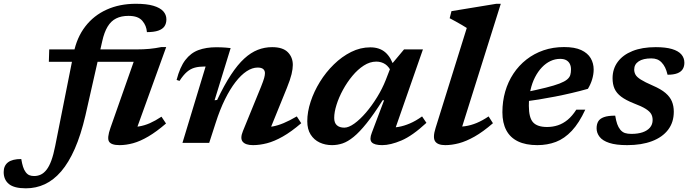

<svg xmlns="http://www.w3.org/2000/svg" viewBox="-194 -756 3652 1016"><path d="M64.5 -429 66.5 -494.5H526.5Q566 -494.5 597.2 -497.5Q628.5 -500.5 660 -507H685.5L517.5 -42L481.5 -84.5Q513 -82.5 541.5 -87Q570 -91.5 599 -104.2Q628 -117 660.5 -138.5L684.5 -102.5Q634 -59 591 -33.8Q548 -8.5 510.5 1.8Q473 12 439 12Q394.5 12 383 -6.8Q371.5 -25.5 390.5 -79.5L522 -453.5L556.5 -429ZM258 -145Q234 -42 201.8 31.2Q169.5 104.5 129.8 150.8Q90 197 43.2 218.8Q-3.5 240.5 -57 240.5Q-119 240.5 -146.8 217.8Q-174.5 195 -174.5 154.5Q-174.5 121 -151.8 103.2Q-129 85.5 -81.5 85.5Q-77.5 109.5 -72.2 126.2Q-67 143 -58 155Q-49 167 -38.2 171.2Q-27.5 175.5 -13.5 175.5Q5.5 175.5 22 167.8Q38.5 160 52.5 142Q66.5 124 77.8 93.2Q89 62.5 98 17L196 -475.5Q212.5 -558 257.5 -616.2Q302.5 -674.5 370.8 -705.2Q439 -736 525 -736Q582 -736 617.5 -725.5Q653 -715 669.8 -696.5Q686.5 -678 686.5 -653.5Q686.5 -632 676.5 -617Q666.5 -602 643.8 -594Q621 -586 583.5 -586Q582 -604 576.2 -618.2Q570.5 -632.5 559.5 -645.5Q548 -659 530 -665.5Q512 -672 485.5 -672Q448 -672 420.8 -658.5Q393.5 -645 375.5 -615.2Q357.5 -585.5 347 -538Z M756 -328 740.5 -333Q758 -401 786.8 -438.5Q815.5 -476 856.2 -491Q897 -506 950.5 -506Q964.5 -506 976.2 -505.5Q988 -505 999.8 -504.2Q1011.5 -503.5 1026.5 -501.5L941.5 -225.5L955 -227Q992.5 -306 1028 -360Q1063.5 -414 1098.5 -446Q1133.5 -478 1169.8 -492.2Q1206 -506.5 1246 -506.5Q1302.5 -506.5 1329 -479.8Q1355.5 -453 1355.5 -412.5Q1355.5 -392 1348.8 -363.5Q1342 -335 1324 -290.5L1223 -42L1195.5 -83.5Q1222 -82 1248.8 -86.8Q1275.5 -91.5 1306.8 -104.5Q1338 -117.5 1376.5 -140L1400 -104Q1347.5 -59 1302.5 -33.5Q1257.5 -8 1218.8 2Q1180 12 1145 12Q1105.5 12 1090.5 -5.8Q1075.5 -23.5 1091.5 -62.5L1187.5 -297.5Q1199.5 -327.5 1203.8 -343Q1208 -358.5 1208 -369Q1208 -382.5 1198.8 -390.5Q1189.5 -398.5 1169.5 -398.5Q1141 -398.5 1111.2 -379Q1081.5 -359.5 1052.2 -321.8Q1023 -284 996.2 -229.8Q969.5 -175.5 947.5 -106.5L913 0H771.5L894 -404Q893 -404 891.2 -404Q889.5 -404 888 -404Q859 -404 836.8 -398Q814.5 -392 795.2 -375.5Q776 -359 756 -328Z M1773.5 -53.5 1838.5 -225.5H1831Q1783.5 -150.5 1746 -103.8Q1708.5 -57 1677.5 -31.8Q1646.5 -6.5 1619 2.8Q1591.5 12 1563 12Q1527 12 1497.2 -2Q1467.5 -16 1449.8 -44Q1432 -72 1432 -114.5Q1432 -164 1449.8 -218Q1467.5 -272 1499 -323Q1530.5 -374 1572.8 -415.2Q1615 -456.5 1664 -481Q1713 -505.5 1765.5 -505.5Q1814.5 -505.5 1845.2 -478.8Q1876 -452 1892 -398L1880.5 -368.5Q1865.5 -402.5 1844.8 -416.2Q1824 -430 1797 -430Q1763.5 -430 1731.2 -409.2Q1699 -388.5 1670.8 -354.5Q1642.5 -320.5 1620.8 -280.5Q1599 -240.5 1586.8 -201.5Q1574.5 -162.5 1574.5 -132Q1574.5 -105.5 1588.8 -93Q1603 -80.5 1628 -80.5Q1651 -80.5 1681.2 -102.2Q1711.5 -124 1742.8 -160.5Q1774 -197 1801.5 -241.8Q1829 -286.5 1847 -332L1880.5 -418.5L1944 -494.5H2044L1884.5 -37.5L1857 -81.5Q1886 -79.5 1915 -84.5Q1944 -89.5 1975 -102.8Q2006 -116 2039.5 -140L2062.5 -106Q1988 -37 1930 -12.5Q1872 12 1828.5 12Q1787 12 1773.2 -3Q1759.5 -18 1773.5 -53.5Z M2276 -608Q2267 -614 2251.2 -623.2Q2235.5 -632.5 2217.8 -642.2Q2200 -652 2185.5 -659.5L2195 -697L2432.5 -736H2456L2237 -39.5L2206 -86.5Q2237.5 -84 2267.5 -88.2Q2297.5 -92.5 2328.2 -105.2Q2359 -118 2391.5 -140L2414.5 -104Q2362 -58.5 2317.2 -33.2Q2272.5 -8 2234.5 2Q2196.5 12 2162.5 12Q2122 12 2108.5 -8.2Q2095 -28.5 2111 -79Z M2770 -444.5Q2743.5 -444.5 2719 -433Q2694.5 -421.5 2673.8 -399.8Q2653 -378 2637.2 -347.5Q2621.5 -317 2613 -279Q2604.5 -241 2604.5 -196.5Q2604.5 -133 2627 -108.5Q2649.5 -84 2701 -84Q2731 -84 2758.2 -93Q2785.5 -102 2809.8 -122Q2834 -142 2855.5 -175.5H2903Q2870.5 -105 2831.8 -63.8Q2793 -22.5 2747.8 -5.2Q2702.5 12 2649.5 12Q2588 12 2546.8 -8Q2505.5 -28 2485 -67Q2464.5 -106 2464.5 -162Q2464.5 -220 2479.5 -271.8Q2494.5 -323.5 2523 -366.5Q2551.5 -409.5 2591.8 -441Q2632 -472.5 2682.2 -489.8Q2732.5 -507 2791 -507Q2847.5 -507 2881.8 -491Q2916 -475 2931.8 -448Q2947.5 -421 2947.5 -388Q2947.5 -363 2939.5 -336.2Q2931.5 -309.5 2917 -286Q2875 -274 2831.2 -263.8Q2787.5 -253.5 2743.8 -245Q2700 -236.5 2657 -229.5Q2614 -222.5 2574 -217.5L2577 -266Q2647.5 -280.5 2693.8 -292Q2740 -303.5 2767 -314Q2794 -324.5 2807 -335.5Q2820 -346.5 2823.8 -359.2Q2827.5 -372 2827.5 -389Q2827.5 -406 2821 -418.5Q2814.5 -431 2802 -437.8Q2789.5 -444.5 2770 -444.5Z M3061.5 -144Q3066 -117 3072 -99.8Q3078 -82.5 3088.5 -69.5Q3099.5 -56.5 3113.2 -52Q3127 -47.5 3147 -47.5Q3181.5 -47.5 3206.5 -56Q3231.5 -64.5 3245.5 -81Q3259.5 -97.5 3259.5 -121Q3259.5 -139 3251.8 -152.8Q3244 -166.5 3222.8 -180Q3201.5 -193.5 3159 -209.5Q3117.5 -226 3093 -244.5Q3068.5 -263 3058 -286.5Q3047.5 -310 3047.5 -342Q3047.5 -391.5 3074.8 -428.5Q3102 -465.5 3153 -486Q3204 -506.5 3276 -506.5Q3328.5 -506.5 3362 -496.5Q3395.5 -486.5 3411.5 -468Q3427.5 -449.5 3427.5 -424Q3427.5 -404 3418.5 -389.8Q3409.5 -375.5 3389.8 -368Q3370 -360.5 3338.5 -360.5Q3333 -383.5 3325.5 -398.8Q3318 -414 3307 -425.5Q3296 -437 3282.8 -442Q3269.5 -447 3252.5 -447Q3209 -447 3185.5 -431.2Q3162 -415.5 3162 -388Q3162 -373.5 3168.8 -361Q3175.5 -348.5 3196.8 -335Q3218 -321.5 3260.5 -303Q3303.5 -284.5 3327.5 -264Q3351.5 -243.5 3361.5 -219.2Q3371.5 -195 3371.5 -165Q3371.5 -109 3341.5 -69.5Q3311.5 -30 3256.2 -9Q3201 12 3125 12Q3065.5 12 3030 0.2Q2994.5 -11.5 2978.8 -32Q2963 -52.5 2963 -77Q2963 -99 2971.8 -113.8Q2980.5 -128.5 3002 -136.2Q3023.5 -144 3061.5 -144Z"/></svg>

Font: Newsreader 9pt SemiBold
Style: Italic
Weight: 600
Italic angle: -17°
Designer: Hugues Gentile
Foundry: Production Type
Version: Version 1.003